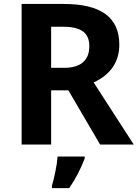

<svg xmlns="http://www.w3.org/2000/svg" viewBox="-20 -734 700 975"><path d="M89.8 -713.9H304.2Q445.8 -713.9 515.9 -662.4Q585.9 -610.8 585.9 -507.3Q585.9 -442.4 553.2 -393.8Q520.5 -345.2 455.6 -315.4L659.2 0H488.3L327.1 -275.4H239.7V0H89.8ZM433.6 -500Q433.6 -550.3 401.6 -574.2Q369.6 -598.1 301.8 -598.1H239.7V-389.6H305.7Q368.7 -389.6 401.1 -417.5Q433.6 -445.3 433.6 -500ZM272.5 61H410.2V70.8Q378.4 153.3 331.5 221.2H243.7V209Q252.4 181.6 261.2 137.5Q270 93.3 272.5 61Z"/></svg>

Font: Viking Open Sans
Style: Bold
Weight: 700
Foundry: Ascender Corporation
Version: Version 2.001